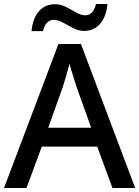

<svg xmlns="http://www.w3.org/2000/svg" viewBox="-20 -936 694 956"><path d="M540 0 464 -206H188L112 0H0L271 -717H383L653 0ZM362 -501Q359 -512 351.5 -534Q344 -556 337 -580Q330 -604 326 -619Q318 -588 308 -553Q298 -518 292 -501L220 -300H434ZM137 -781Q143 -845 174 -880Q205 -915 254 -915Q282 -915 308.5 -901.5Q335 -888 359 -874Q383 -860 405 -860Q444 -860 458 -916H515Q509 -852 478 -817Q447 -782 399 -782Q372 -782 345.5 -795.5Q319 -809 294.5 -823Q270 -837 248 -837Q207 -837 194 -781Z"/></svg>

Font: Noto Sans Ol Chiki Medium
Style: Regular
Weight: 500
Designer: Monotype Design Team, Lewis McGuffie
Foundry: Monotype Imaging Inc.
Version: Version 2.003; ttfautohint (v1.8.4.7-5d5b)